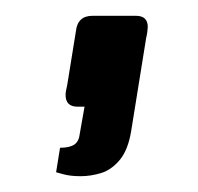

<svg xmlns="http://www.w3.org/2000/svg" viewBox="-20 -141 250 243"><path d="M82 82Q69 82 60 79.5Q51 77 51 77L56 46Q68 46 74 42Q80 38 81 28L87 -6H78Q63 -6 63 -21Q63 -23 63.5 -26Q64 -29 65 -33L76 -101Q78 -121 97 -121H152Q167 -121 167 -107Q167 -105 166.5 -101Q166 -97 165 -93L146 25Q142 49 131.5 61.5Q121 74 108 78Q95 82 82 82Z"/></svg>

Font: Exo Thin Medium
Style: Italic
Weight: 500
Italic angle: -9°
Version: Version 2.000